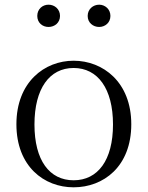

<svg xmlns="http://www.w3.org/2000/svg" viewBox="-20 -785 630 819"><path d="M294 14C421 14 540 -74 540 -255C540 -435 419 -526 294 -526C170 -526 50 -435 50 -255C50 -75 168 14 294 14ZM294 -16C191 -16 127 -101 127 -254C127 -407 191 -495 294 -495C397 -495 462 -407 462 -254C462 -101 397 -16 294 -16ZM187 -670C213 -670 236 -688 236 -717C236 -746 213 -765 187 -765C161 -765 139 -746 139 -717C139 -688 161 -670 187 -670ZM403 -670C428 -670 451 -688 451 -717C451 -746 428 -765 403 -765C377 -765 354 -746 354 -717C354 -688 377 -670 403 -670Z"/></svg>

Font: Noto Serif TC Light
Style: Regular
Weight: 300
Designer: Ryoko NISHIZUKA 西塚涼子 (kana & ideographs); Frank Grießhammer (Latin, Greek & Cyrillic); Wenlong ZHANG 张文龙 (bopomofo); San
Foundry: Adobe
Version: Version 2.001;hotconv 1.1.0;makeotfexe 2.6.0